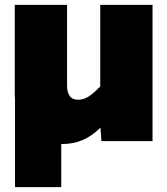

<svg xmlns="http://www.w3.org/2000/svg" viewBox="-20 -583 690 793"><path d="M42 -173Q41 -182 41 -201V-563H257V-229Q257 -202 268 -186.5Q279 -171 303 -171Q325 -171 345.5 -184Q366 -197 394 -226V-563H610V0H399L395 -56Q360 -21 321 -4.5Q282 12 236 12H233V190H42Z"/></svg>

Font: Azeret Mono Black
Style: Regular
Weight: 900
Designer: Martin Vácha
Foundry: Displaay
Version: Version 1.000; Glyphs 3.0.3, build 3074